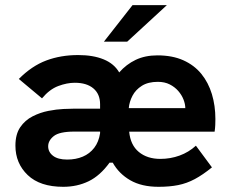

<svg xmlns="http://www.w3.org/2000/svg" viewBox="-20 -717 897 747"><path d="M226 9.8Q135.6 9.8 87.8 -35.9Q40 -81.6 40 -150.4Q40 -194.6 58.7 -222Q77.4 -249.4 106.9 -264.4Q136.4 -279.4 168.3 -285.6Q200.2 -291.8 226.9 -293Q253.6 -294.2 267.2 -294.2H369.4V-311.4Q369.4 -351 343.4 -373Q317.4 -395 271 -395Q240.6 -395 206.7 -382.3Q172.8 -369.6 143.4 -334.4L53.2 -409.8Q103.8 -460.6 160.1 -481.7Q216.4 -502.8 284.2 -502.8Q342.4 -502.8 383.3 -486Q424.2 -469.2 443.8 -435.2Q471.2 -466.6 507.8 -484.1Q544.4 -501.6 592.2 -501.6Q650.6 -501.6 693.2 -482.5Q735.8 -463.4 763.3 -429.6Q790.8 -395.8 804.4 -350.8Q818 -305.8 818 -254Q818 -242.8 817.5 -230.6Q817 -218.4 815 -204.8H482.6Q487.4 -152.8 520.1 -125.8Q552.8 -98.8 603.8 -98.8Q643 -98.8 678.6 -111.7Q714.2 -124.6 742.2 -150.2L804.6 -65.8Q769.2 -37 738 -20.3Q706.8 -3.6 673.3 3.1Q639.8 9.8 597 9.8Q531 9.8 486.8 -15.7Q442.6 -41.2 418.6 -84.2H406.2Q369.4 -33.4 324.8 -11.8Q280.2 9.8 226 9.8ZM241.4 -96.2Q275.2 -96.2 302.1 -107.6Q329 -119 346.6 -141.9Q364.2 -164.8 369.4 -198.8V-205H269Q211.2 -205 189.3 -187.6Q167.4 -170.2 167.4 -147.8Q167.4 -125.4 186.4 -110.8Q205.4 -96.2 241.4 -96.2ZM481 -296.2H701Q700.8 -312.2 693.9 -329.9Q687 -347.6 673.5 -363.1Q660 -378.6 640.3 -388.6Q620.6 -398.6 594 -398.6Q556.2 -398.6 531.9 -383.2Q507.6 -367.8 495.4 -344.4Q483.2 -321 481 -296.2ZM384.2 -554.8 495.6 -697H629.2L474.8 -554.8Z"/></svg>

Font: Hanken Grotesk
Style: Regular
Weight: 400
Designer: Alfredo Marco Pradil
Foundry: Hanken Design Co.
Version: Version 3.013